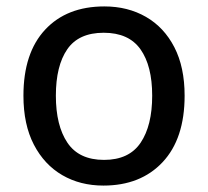

<svg xmlns="http://www.w3.org/2000/svg" viewBox="-20 -568 647 598"><path d="M555 -270Q555 -136 486.5 -63Q418 10 302 10Q230 10 174 -22.5Q118 -55 85.5 -117.5Q53 -180 53 -270Q53 -403 120.5 -475.5Q188 -548 305 -548Q378 -548 434.5 -515.5Q491 -483 523 -421Q555 -359 555 -270ZM154 -270Q154 -177 190 -123.5Q226 -70 304 -70Q382 -70 418 -123.5Q454 -177 454 -270Q454 -363 417.5 -414.5Q381 -466 303 -466Q225 -466 189.5 -414.5Q154 -363 154 -270Z"/></svg>

Font: Noto Sans Kayah Li Medium
Style: Regular
Weight: 500
Designer: Monotype Design Team, Sérgio Martins
Foundry: Monotype Imaging Inc.
Version: Version 2.002; ttfautohint (v1.8.4.7-5d5b)